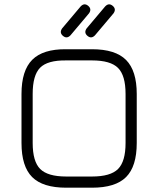

<svg xmlns="http://www.w3.org/2000/svg" viewBox="-20 -873 736 893"><path d="M269 -741 355 -843Q372 -861 390 -846Q408 -831 394 -811L308 -709Q291 -691 273 -706Q255 -721 269 -741ZM383 -741 469 -843Q486 -861 504 -846Q522 -831 508 -811L422 -709Q405 -691 387 -706Q369 -721 383 -741ZM288 0Q179 0 129.5 -49.5Q80 -99 80 -208V-436Q80 -545 130 -595Q180 -645 287 -644H408Q517 -644 566.5 -594Q616 -544 616 -436V-208Q616 -99 566.5 -49.5Q517 0 408 0ZM132 -208Q132 -122 167 -87Q202 -52 288 -52H408Q494 -52 529 -87Q564 -122 564 -208V-436Q564 -522 529 -557Q494 -592 408 -592H287Q201 -593 166.5 -558Q132 -523 132 -436Z"/></svg>

Font: Jura
Style: Regular
Weight: 400
Designer: Daniel Johnson, Alexei Vanyashin
Foundry: Daniel Johnson
Version: Version 5.103